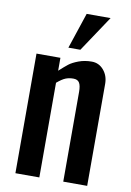

<svg xmlns="http://www.w3.org/2000/svg" viewBox="-95 -930 674 988"><g transform="rotate(10 242.0 -435.5)"><path d="M57.1 0V-625H182.1V-557.6Q210 -583 227.5 -596.7Q245.1 -610.4 276.4 -622.1Q307.6 -633.8 344.7 -633.8Q382.3 -633.8 407.2 -604.5Q432.1 -575.2 432.1 -532.7V0H307.1V-468.8Q307.1 -502 297.9 -516.6Q289.1 -531.2 266.6 -531.2Q244.1 -531.2 226.1 -523.9Q208 -516.6 182.1 -494.6V0ZM213.4 -683.6 275.9 -871.1H400.9L275.9 -683.6Z"/></g></svg>

Font: Oswald-Regular
Style: Regular
Weight: 400
Designer: vernon adams
Foundry: vernon adams
Version: Version 2.002; ttfautohint (v0.92.18-e454-dirty) -l 8 -r 50 